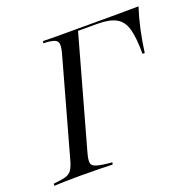

<svg xmlns="http://www.w3.org/2000/svg" viewBox="-124 -678 786 784"><g transform="rotate(-20 269.0 -285.5)"><path d="M-17.7 0 -15.3 -8.9Q18.5 -12.1 36.7 -17.3Q54.8 -22.6 64.1 -36.7Q73.4 -50.8 80.6 -78.2L196 -492.7Q204 -521 202.8 -535.5Q201.6 -550 186.7 -555.6Q171.8 -561.3 139.5 -562.1L141.9 -571Q163.7 -570.2 200 -570.2Q236.3 -570.2 286.3 -570.2Q327.4 -570.2 364.9 -570.2Q402.4 -570.2 436.7 -570.2Q471 -570.2 500.8 -570.6Q530.6 -571 556.5 -571Q541.9 -525.8 531.9 -479.4Q521.8 -433.1 515.3 -383.1H505.6Q505.6 -451.6 495.2 -490.3Q484.7 -529 456 -545.2Q427.4 -561.3 373.4 -561.3H290.3L155.6 -78.2Q148.4 -51.6 150.4 -38.3Q152.4 -25 172.6 -19Q192.7 -12.9 238.7 -8.9L236.3 0Q216.1 -0.8 180.6 -1.6Q145.2 -2.4 97.6 -2.4Q58.9 -2.4 29.8 -1.6Q0.8 -0.8 -17.7 0Z"/></g></svg>

Font: Playfair 144pt Light
Style: Italic
Weight: 300
Italic angle: -15.6°
Designer: Claus Eggers Sørensen
Foundry: Claus Eggers Sørensen
Version: Version 2.001;gftools[0.9.30]